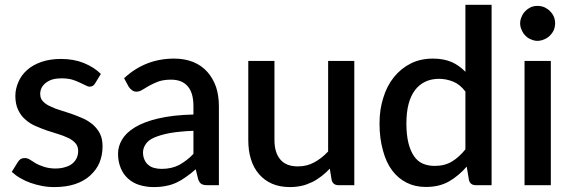

<svg xmlns="http://www.w3.org/2000/svg" viewBox="-20 -760 2350 788"><path d="M394 -456.5 370.1 -417.5Q366.7 -411.1 360.8 -407.7Q355 -404.3 348.6 -404.3Q340.8 -404.3 330.1 -410.2Q326.7 -412.1 318.6 -415.8Q310.5 -419.4 306.6 -421.4Q291.5 -428.7 274.9 -433.6Q256.8 -438.5 231.9 -438.5Q211.9 -438.5 195.8 -434.1Q181.2 -429.7 168.5 -420.4Q156.7 -411.1 150.9 -399.9Q145 -388.2 145 -374.5Q145 -356 155.8 -344.7Q168 -331.5 185.1 -324.2Q208 -313 226.1 -308.1Q235.4 -305.7 272.9 -293Q291.5 -286.6 319.8 -274.4Q340.3 -265.6 360.8 -249Q379.9 -231.9 390.1 -211.9Q400.9 -190.4 400.9 -159.2Q400.9 -123.5 388.2 -92.3Q376.5 -64 350.1 -39.6Q325.7 -17.1 288.1 -4.4Q251.5 7.8 202.6 7.8Q175.3 7.8 151.4 2.9Q127.9 -1.5 104.5 -9.8Q84.5 -16.6 63 -29.3Q45.9 -38.6 28.3 -54.7L53.7 -95.7Q58.1 -102.5 64.9 -107.4Q71.8 -111.3 81.5 -111.3Q92.8 -111.3 102.5 -105Q113.8 -97.2 126.5 -89.8Q137.7 -83 159.7 -75.7Q181.6 -68.4 208 -68.4Q230.5 -68.4 249.5 -74.7Q266.6 -79.6 278.3 -89.8Q290 -100.1 295.4 -112.8Q300.8 -126 300.8 -140.1Q300.8 -159.7 290 -171.9Q278.3 -185.1 261.2 -193.4Q236.8 -204.6 219.7 -209.5Q204.1 -213.9 171.9 -224.6Q153.3 -231 125 -243.2Q101.6 -253.4 83.5 -270Q65.4 -285.2 54.2 -309.6Q43 -333.5 43 -366.2Q43 -395.5 55.7 -423.8Q67.4 -451.7 91.3 -472.7Q113.8 -493.2 149.9 -505.9Q185.5 -518.1 230 -518.1Q282.7 -518.1 323.7 -501.5Q366.2 -484.4 394 -456.5Z M773.9 -128.4V-223.1Q720.7 -221.2 677.2 -213.9Q638.7 -206.5 612.8 -195.3Q588.4 -184.6 578.1 -168.5Q566.9 -151.9 566.9 -134.3Q566.9 -117.7 573.2 -104Q578.6 -91.3 588.9 -83Q599.1 -74.2 612.8 -70.8Q627 -66.9 643.1 -66.9Q684.6 -66.9 715.3 -83Q746.6 -100.1 773.9 -128.4ZM508.3 -403.8 489.3 -439Q575.7 -519.5 694.8 -519.5Q738.3 -519.5 773.4 -505.4Q807.6 -491.2 831.1 -464.8Q854 -439 866.7 -403.3Q878.4 -367.2 878.4 -324.2V0H830.6Q814.9 0 807.1 -4.9Q798.8 -9.3 793.5 -23.9L783.2 -65.4Q762.7 -46.9 744.6 -34.7Q724.6 -20 705.6 -11.2Q684.1 -1 662.1 2.9Q639.6 7.8 610.4 7.8Q580.6 7.8 553.2 -0.5Q526.4 -8.3 506.3 -26.4Q486.8 -43.5 476.1 -68.8Q464.4 -96.2 464.4 -128.9Q464.4 -158.7 480.5 -186.5Q496.6 -214.4 532.7 -236.8Q570.3 -259.8 627.9 -273.4Q689.5 -288.1 773.9 -290V-324.2Q773.9 -378.9 750.5 -405.8Q727.1 -433.1 681.6 -433.1Q651.9 -433.1 629.4 -425.3Q610.8 -418 593.3 -408.7Q583.5 -403.3 565.4 -392.1Q553.2 -383.8 540 -383.8Q529.3 -383.8 521.5 -390.1Q514.2 -395 508.3 -403.8Z M1326.7 -509.8H1434.1V0H1369.1Q1347.2 0 1341.3 -20.5L1333.5 -67.9Q1319.8 -52.7 1299.8 -37.1Q1277.8 -20.5 1262.2 -13.2Q1237.3 -1.5 1219.2 2.4Q1194.8 7.8 1170.4 7.8Q1128.4 7.8 1096.7 -5.9Q1065.4 -19.5 1043 -45.4Q1020.5 -71.3 1009.8 -106.9Q999 -141.1 999 -185.5V-509.8H1106.4V-185.5Q1106.4 -133.8 1130.4 -105.5Q1153.8 -77.1 1202.6 -77.1Q1239.7 -77.1 1269 -93.3Q1298.8 -108.9 1326.7 -138.2Z M1890.1 -147V-384.3Q1867.2 -414.1 1840.3 -424.8Q1811.5 -436.5 1782.2 -436.5Q1719.2 -436.5 1683.6 -390.6Q1647.9 -343.8 1647.9 -253.4Q1647.9 -207.5 1656.2 -173.3Q1664.1 -141.1 1679.2 -119.1Q1693.8 -97.7 1715.3 -88.4Q1736.8 -79.1 1764.2 -79.1Q1805.2 -79.1 1835 -97.2Q1864.7 -115.2 1890.1 -147ZM1890.1 -740.2H1997.6V0H1932.6Q1910.6 0 1904.8 -20.5L1895.5 -76.2Q1863.3 -39.1 1823.2 -15.6Q1783.2 7.3 1728 7.3Q1684.1 7.3 1649.9 -9.8Q1614.3 -27.3 1589.8 -60.1Q1564.9 -92.8 1551.8 -142.1Q1537.6 -191.9 1537.6 -253.4Q1537.6 -311.5 1553.2 -358.9Q1567.4 -406.7 1596.7 -443.4Q1626 -479.5 1666 -499.5Q1705.6 -519.5 1756.8 -519.5Q1801.3 -519.5 1833.5 -505.4Q1864.7 -491.7 1890.1 -465.3Z M2132.8 -509.8H2240.7V0H2132.8ZM2258.3 -664.1Q2258.3 -649.9 2252.9 -636.7Q2247.1 -624 2236.8 -613.8Q2227.1 -604 2213.9 -598.6Q2199.7 -592.3 2185.5 -592.3Q2172.4 -592.3 2158.7 -598.6Q2146 -603.5 2136.2 -613.8Q2126.5 -623.5 2121.1 -636.7Q2114.7 -650.4 2114.7 -664.1Q2114.7 -678.2 2121.1 -691.9Q2126.5 -705.1 2136.2 -714.8Q2146 -724.6 2158.7 -730.5Q2171.9 -735.8 2185.5 -735.8Q2200.2 -735.8 2213.9 -730.5Q2227.5 -724.1 2236.8 -714.8Q2247.1 -704.6 2252.9 -691.9Q2258.3 -678.7 2258.3 -664.1Z"/></svg>

Font: Lato-SemiBold
Style: Regular
Weight: 500
Designer: Lukasz Dziedzic with Adam Twardoch and Botio Nikoltchev
Foundry: tyPoland Lukasz Dziedzic
Version: ""